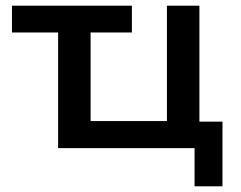

<svg xmlns="http://www.w3.org/2000/svg" viewBox="-20 -520 845 674"><path d="M663 134V0H184V-406H22V-500H443V-406H298V-95H566V-500H680V-93H761V134Z"/></svg>

Font: Nunito Sans 6pt SemiBold
Style: Regular
Weight: 600
Version: Version 3.101;gftools[0.9.27]